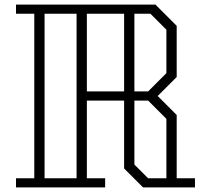

<svg xmlns="http://www.w3.org/2000/svg" viewBox="-20 -820 873 840"><path d="M833 -40V0H606L523 -83V-380H360V-40H440V0H50V-40H130V-760H50V-800H660L753 -707V-483L670 -400L753 -317V-40ZM315 -40V-760H175V-40ZM523 -760H360V-420H523ZM638 -760H568V-420H628L708 -500V-690ZM628 -40H708V-300L628 -380H568V-100Z"/></svg>

Font: Kumar One Outline
Style: Regular
Weight: 400
Designer: Parimal Parmar
Foundry: Indian Type Foundry
Version: Version 1.000;PS 1.000;hotconv 1.0.88;makeotf.lib2.5.647800